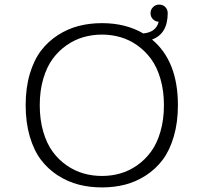

<svg xmlns="http://www.w3.org/2000/svg" viewBox="-20 -807 890 838"><path d="M425 -706Q528.5 -706 605.5 -661Q661.5 -666.5 672.5 -712Q657.5 -713 647.2 -723.5Q637 -734 637 -749.5Q637 -765 648 -776Q659 -787 674.5 -787Q691 -787 701.5 -776.2Q712 -765.5 712 -749.5V-749Q711.5 -659 643.5 -634.5Q756.5 -540.5 756.5 -348Q756.5 -272.5 738.5 -211.2Q720.5 -150 689.8 -109.2Q659 -68.5 616.2 -41Q573.5 -13.5 526 -1.2Q478.5 11 425 11Q371.5 11 323.8 -1.2Q276 -13.5 233 -41Q190 -68.5 159 -109.2Q128 -150 110 -211.2Q92 -272.5 92 -348Q92 -423.5 110 -484.2Q128 -545 159 -585.8Q190 -626.5 233 -654Q276 -681.5 323.8 -693.8Q371.5 -706 425 -706ZM695.5 -348Q695.5 -411 680.2 -463Q665 -515 639 -550.2Q613 -585.5 578.2 -609.8Q543.5 -634 505 -645Q466.5 -656 425 -656Q383.5 -656 344.8 -645Q306 -634 271 -609.8Q236 -585.5 210 -550.2Q184 -515 168.8 -463Q153.5 -411 153.5 -348Q153.5 -284.5 168.8 -232.2Q184 -180 210 -144.8Q236 -109.5 271 -85.2Q306 -61 344.8 -50Q383.5 -39 425 -39Q466.5 -39 505 -50Q543.5 -61 578.2 -85.2Q613 -109.5 639 -144.8Q665 -180 680.2 -232.2Q695.5 -284.5 695.5 -348Z"/></svg>

Font: League Mono Wide UltraLight
Style: Regular
Weight: 200
Width: 8
Designer: Tyler Finck
Foundry: The League of Moveable Type / Tyler Finck
Version: Version 2.210